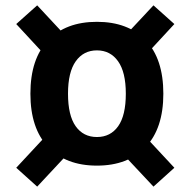

<svg xmlns="http://www.w3.org/2000/svg" viewBox="-20 -620 718 725"><path d="M436.3 -46.8 559.5 84.7 638.4 13.5 515.7 -118.5ZM164.1 -118.5 41.3 13.5 120.4 84.7 243.2 -46.8ZM515.7 -396.5 638.4 -529.2 559.5 -599.8 436.3 -468ZM243.2 -468 120.4 -599.8 41.3 -529.2 164.1 -396.5ZM346 -429.8Q396.5 -429.8 425.8 -388.7Q455.1 -347.6 455.1 -266.2Q455.1 -184.2 426.2 -143.4Q397.2 -102.6 346 -102.6Q294.7 -102.6 265.7 -143.4Q236.8 -184.2 236.8 -266.2Q236.8 -347.6 266.1 -388.7Q295.4 -429.8 346 -429.8ZM346 -537.6Q228.2 -537.6 161.5 -467.8Q94.8 -398 94.8 -266.2Q94.8 -134.8 161.9 -64.7Q228.9 5.4 346 5.4Q463 5.4 529.9 -64.7Q596.8 -134.8 596.8 -266.2Q596.8 -398 530.2 -467.8Q463.7 -537.6 346 -537.6Z"/></svg>

Font: Estedad VF
Style: Regular
Weight: 100
Designer: Amin Abedi
Version: Version 7.3